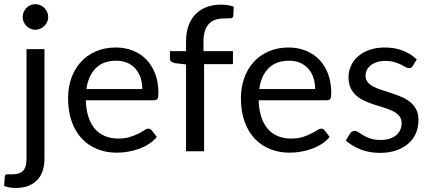

<svg xmlns="http://www.w3.org/2000/svg" viewBox="-56 -750 2134 952"><path d="M164.5 -506.5V37.5Q164.5 68 156.5 94.2Q148.5 120.5 131 140Q113.5 159.5 86.2 170.8Q59 182 21 182Q5 182 -8.5 179.5Q-22 177 -35.5 172L-32 124Q-31 119.5 -28.8 117.2Q-26.5 115 -22.5 114.5Q-18.5 114 -12.2 114.2Q-6 114.5 3.5 114.5Q42.5 114.5 59 96.2Q75.5 78 75.5 37.5V-506.5ZM183 -665.5Q183 -652.5 177.8 -641.2Q172.5 -630 163.8 -621.2Q155 -612.5 143.5 -607.5Q132 -602.5 119 -602.5Q106 -602.5 94.8 -607.5Q83.5 -612.5 75 -621.2Q66.5 -630 61.5 -641.2Q56.5 -652.5 56.5 -665.5Q56.5 -678.5 61.5 -690.2Q66.5 -702 75 -710.8Q83.5 -719.5 94.8 -724.5Q106 -729.5 119 -729.5Q132 -729.5 143.5 -724.5Q155 -719.5 163.8 -710.8Q172.5 -702 177.8 -690.2Q183 -678.5 183 -665.5Z M649.5 -308.5Q649.5 -339.5 640.8 -365.2Q632 -391 615.2 -409.8Q598.5 -428.5 574.5 -438.8Q550.5 -449 520 -449Q456 -449 418.8 -411.8Q381.5 -374.5 372.5 -308.5ZM721.5 -71Q705 -51 682 -36.2Q659 -21.5 632.8 -12Q606.5 -2.5 578.5 2.2Q550.5 7 523 7Q470.5 7 426.2 -10.8Q382 -28.5 349.8 -62.8Q317.5 -97 299.5 -147.5Q281.5 -198 281.5 -263.5Q281.5 -316.5 297.8 -362.5Q314 -408.5 344.5 -442.2Q375 -476 419 -495.2Q463 -514.5 518 -514.5Q563.5 -514.5 602.2 -499.2Q641 -484 669.2 -455.2Q697.5 -426.5 713.5 -384.2Q729.5 -342 729.5 -288Q729.5 -267 725 -260Q720.5 -253 708 -253H369.5Q371 -205 382.8 -169.5Q394.5 -134 415.5 -110.2Q436.5 -86.5 465.5 -74.8Q494.5 -63 530.5 -63Q564 -63 588.2 -70.8Q612.5 -78.5 630 -87.5Q647.5 -96.5 659.2 -104.2Q671 -112 679.5 -112Q690.5 -112 696.5 -103.5Z M866.5 0V-430.5L810.5 -437Q800 -439.5 793.2 -444.8Q786.5 -450 786.5 -460V-496.5H866.5V-545.5Q866.5 -589 878.8 -622.8Q891 -656.5 913.8 -679.8Q936.5 -703 968.5 -715Q1000.5 -727 1040.5 -727Q1074.5 -727 1103 -717L1101 -672.5Q1100 -660.5 1087.8 -659.5Q1075.5 -658.5 1055 -658.5Q1032 -658.5 1013.2 -652.5Q994.5 -646.5 981 -633Q967.5 -619.5 960.2 -597.5Q953 -575.5 953 -543V-496.5H1099V-432H956V0Z M1506.5 -308.5Q1506.5 -339.5 1497.8 -365.2Q1489 -391 1472.2 -409.8Q1455.5 -428.5 1431.5 -438.8Q1407.5 -449 1377 -449Q1313 -449 1275.8 -411.8Q1238.5 -374.5 1229.5 -308.5ZM1578.5 -71Q1562 -51 1539 -36.2Q1516 -21.5 1489.8 -12Q1463.5 -2.5 1435.5 2.2Q1407.5 7 1380 7Q1327.5 7 1283.2 -10.8Q1239 -28.5 1206.8 -62.8Q1174.5 -97 1156.5 -147.5Q1138.5 -198 1138.5 -263.5Q1138.5 -316.5 1154.8 -362.5Q1171 -408.5 1201.5 -442.2Q1232 -476 1276 -495.2Q1320 -514.5 1375 -514.5Q1420.5 -514.5 1459.2 -499.2Q1498 -484 1526.2 -455.2Q1554.5 -426.5 1570.5 -384.2Q1586.5 -342 1586.5 -288Q1586.5 -267 1582 -260Q1577.5 -253 1565 -253H1226.5Q1228 -205 1239.8 -169.5Q1251.5 -134 1272.5 -110.2Q1293.5 -86.5 1322.5 -74.8Q1351.5 -63 1387.5 -63Q1421 -63 1445.2 -70.8Q1469.5 -78.5 1487 -87.5Q1504.5 -96.5 1516.2 -104.2Q1528 -112 1536.5 -112Q1547.5 -112 1553.5 -103.5Z M1990.5 -423Q1984.5 -412 1972 -412Q1964.5 -412 1955 -417.5Q1945.5 -423 1931.8 -429.8Q1918 -436.5 1899 -442.2Q1880 -448 1854 -448Q1831.5 -448 1813.5 -442.2Q1795.5 -436.5 1782.8 -426.5Q1770 -416.5 1763.2 -403.2Q1756.5 -390 1756.5 -374.5Q1756.5 -355 1767.8 -342Q1779 -329 1797.5 -319.5Q1816 -310 1839.5 -302.8Q1863 -295.5 1887.8 -287.2Q1912.5 -279 1936 -269Q1959.5 -259 1978 -244Q1996.5 -229 2007.8 -207.2Q2019 -185.5 2019 -155Q2019 -120 2006.5 -90.2Q1994 -60.5 1969.5 -38.8Q1945 -17 1909.5 -4.5Q1874 8 1827.5 8Q1774.5 8 1731.5 -9.2Q1688.5 -26.5 1658.5 -53.5L1679.5 -87.5Q1683.5 -94 1689 -97.5Q1694.5 -101 1703 -101Q1712 -101 1722 -94Q1732 -87 1746.2 -78.5Q1760.5 -70 1781 -63Q1801.5 -56 1832 -56Q1858 -56 1877.5 -62.8Q1897 -69.5 1910 -81Q1923 -92.5 1929.2 -107.5Q1935.5 -122.5 1935.5 -139.5Q1935.5 -160.5 1924.2 -174.2Q1913 -188 1894.5 -197.8Q1876 -207.5 1852.2 -214.8Q1828.5 -222 1803.8 -230Q1779 -238 1755.2 -248.2Q1731.5 -258.5 1713 -274Q1694.5 -289.5 1683.2 -312.2Q1672 -335 1672 -367.5Q1672 -396.5 1684 -423.2Q1696 -450 1719 -470.2Q1742 -490.5 1775.5 -502.5Q1809 -514.5 1852 -514.5Q1902 -514.5 1941.8 -498.8Q1981.5 -483 2010.5 -455.5Z"/></svg>

Font: Lato 2
Style: Regular
Weight: 400
Designer: Lukasz Dziedzic with Adam Twardoch and Botio Nikoltchev
Foundry: tyPoland Lukasz Dziedzic
Version: Version 2.015; 2015-08-06; http://www.latofonts.com/